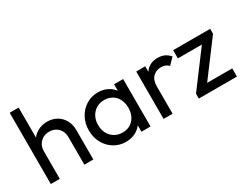

<svg xmlns="http://www.w3.org/2000/svg" viewBox="-76 -1185 2121 1666"><g transform="rotate(-30 984.0 -352.0)"><path d="M402 0V-277Q402 -331 368 -366Q334 -401 280 -401Q244 -401 216 -385Q188 -369 172 -341Q156 -313 156 -277L119 -298Q119 -352 143 -394Q167 -436 210 -460.5Q253 -485 307 -485Q361 -485 402.5 -461Q444 -437 468 -394Q492 -351 492 -295V0ZM66 0V-714H156V0Z M816 10Q751 10 698 -22.5Q645 -55 614.5 -111Q584 -167 584 -237Q584 -307 614.5 -363Q645 -419 697.5 -452Q750 -485 816 -485Q870 -485 912.5 -462.5Q955 -440 981 -400.5Q1007 -361 1010 -309V-166Q1007 -115 981.5 -75Q956 -35 913.5 -12.5Q871 10 816 10ZM831 -75Q898 -75 939 -120.5Q980 -166 980 -237Q980 -286 961.5 -322.5Q943 -359 909 -379.5Q875 -400 830 -400Q785 -400 750.5 -379Q716 -358 696.5 -321.5Q677 -285 677 -238Q677 -190 696.5 -153.5Q716 -117 751 -96Q786 -75 831 -75ZM974 0V-128L991 -244L974 -359V-475H1065V0Z M1196 0V-475H1286V0ZM1286 -271 1252 -286Q1252 -377 1294 -431Q1336 -485 1415 -485Q1451 -485 1480 -472.5Q1509 -460 1534 -431L1475 -370Q1460 -386 1442 -393Q1424 -400 1400 -400Q1350 -400 1318 -368Q1286 -336 1286 -271Z M1549 -49 1831 -426H1937L1655 -49ZM1549 0V-49L1629 -82H1931V0ZM1566 -393V-475H1937V-426L1854 -393Z"/></g></svg>

Font: Outfit Thin
Style: Regular
Weight: 400
Version: Version 1.100;gftools[0.9.27]